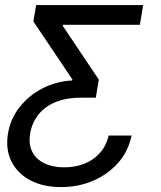

<svg xmlns="http://www.w3.org/2000/svg" viewBox="-20 -556 653 778"><path d="M227.5 202.1Q154.3 202.1 102.3 174.3Q50.3 146.5 26.1 97.7Q2 48.8 12.2 -14.2Q22 -74.2 59.3 -121.8Q96.7 -169.4 152.3 -198Q208 -226.6 272.5 -230L273.4 -233.9L115.2 -469.2L126.5 -535.6H560.1L546.9 -455.6H234.9L234.4 -451.2L380.4 -233.4L368.2 -160.2H309.6Q246.1 -160.2 202.4 -141.1Q158.7 -122.1 133.8 -89.1Q108.9 -56.2 102.1 -14.6Q95.2 28.8 110.8 59.3Q126.5 89.8 160.2 106Q193.8 122.1 240.2 122.1Q285.6 122.1 323 106.9Q360.4 91.8 385.7 62.7Q411.1 33.7 420.4 -6.8H513.2Q500 57.1 458.5 104Q417 150.9 357.2 176.5Q297.4 202.1 227.5 202.1Z"/></svg>

Font: Inter 20pt
Style: Italic
Weight: 400
Italic angle: -9.3988°
Version: Version 4.001;git-66647c0bb